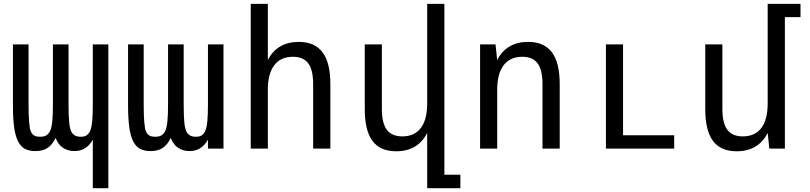

<svg xmlns="http://www.w3.org/2000/svg" viewBox="-20 -780 4254 1008"><path d="M467.3 -46.9Q434.1 13.2 370.6 13.2Q337.4 13.2 311.8 -3.2Q286.1 -19.5 272 -55.7Q254.9 -20.5 230.2 -3.7Q205.6 13.2 165.5 13.2Q135.3 13.2 112.8 2.4Q90.3 -8.3 75.2 -37.1Q68.4 -50.3 63.2 -67.9Q58.1 -85.4 54.7 -108.6Q51.3 -131.8 49.6 -161.9Q47.9 -191.9 47.9 -230V-546.9H129.9V-233.9Q129.9 -175.8 132.8 -140.1Q134.3 -122.1 136.7 -107.7Q139.2 -93.3 145.3 -83Q151.4 -72.8 161.9 -67.4Q172.4 -62 189.9 -62Q211.9 -62 223.9 -69.8Q235.8 -77.6 242.7 -91.8Q250.5 -107.4 254.2 -140.6Q257.8 -173.8 257.8 -233.9V-546.9H339.8V-233.9Q339.8 -197.8 340.8 -173.1Q341.8 -148.4 343.8 -131.8Q345.7 -115.2 348.4 -105.5Q351.1 -95.7 354 -89.4Q360.4 -76.7 372.3 -69.3Q384.3 -62 403.8 -62Q424.8 -62 435.8 -70.3Q446.8 -78.6 452.6 -91.8Q460.9 -109.9 464.1 -144.5Q467.3 -179.2 467.3 -233.9V-546.9H548.8V208H467.3Z M770 13.2Q739.7 13.2 717.3 2.4Q694.8 -8.3 679.7 -37.1Q672.9 -50.3 667.7 -67.9Q662.6 -85.4 659.2 -108.6Q655.8 -131.8 654.1 -161.9Q652.3 -191.9 652.3 -230V-546.9H734.4V-233.9Q734.4 -175.8 737.3 -140.1Q738.8 -122.1 741.2 -107.7Q743.7 -93.3 749.8 -83Q755.9 -72.8 766.4 -67.4Q776.9 -62 794.4 -62Q816.4 -62 828.4 -69.8Q840.3 -77.6 847.2 -91.8Q855 -107.4 858.6 -140.6Q862.3 -173.8 862.3 -233.9V-546.9H944.3V-233.9Q944.3 -197.8 945.3 -173.1Q946.3 -148.4 948.2 -131.8Q950.2 -115.2 952.9 -105.5Q955.6 -95.7 958.5 -89.4Q964.8 -76.7 976.8 -69.3Q988.8 -62 1008.3 -62Q1029.3 -62 1040.3 -70.3Q1051.3 -78.6 1057.1 -91.8Q1065.4 -109.9 1068.6 -144.5Q1071.8 -179.2 1071.8 -233.9V-546.9H1153.3V0H1071.8V-46.9Q1038.6 13.2 975.1 13.2Q941.9 13.2 916.3 -3.2Q890.6 -19.5 876.5 -55.7Q859.4 -20.5 834.7 -3.7Q810.1 13.2 770 13.2Z M1296.4 -759.8H1386.2V-464.8Q1410.2 -512.2 1451.2 -536.1Q1492.2 -560.1 1548.3 -560.1Q1632.3 -560.1 1673.3 -505.4Q1714.4 -450.7 1714.4 -338.9V0H1624V-338.9Q1624 -412.6 1598.4 -447.3Q1572.8 -481.9 1517.6 -481.9Q1453.6 -481.9 1419.9 -437.5Q1386.2 -393.1 1386.2 -309.1V0H1296.4Z M2222.7 -82Q2198.7 -34.7 2158 -10.3Q2117.2 14.2 2060.1 14.2Q1975.6 14.2 1935.3 -40.5Q1895 -95.2 1895 -207V-546.9H1984.9V-207Q1984.9 -133.3 2011 -98.6Q2037.1 -64 2091.8 -64Q2156.2 -64 2189.5 -108.2Q2222.7 -152.3 2222.7 -236.8V-759.8H2313V137.2H2397V208H2222.7Z M2500.5 -546.9H2581.5L2590.3 -464.8Q2614.3 -512.2 2655.3 -536.1Q2696.3 -560.1 2752.4 -560.1Q2836.4 -560.1 2877.4 -505.4Q2918.5 -450.7 2918.5 -338.9V0H2828.1V-338.9Q2828.1 -412.6 2802.5 -447.3Q2776.9 -481.9 2721.7 -481.9Q2657.7 -481.9 2624 -437.5Q2590.3 -393.1 2590.3 -309.1V0H2500.5Z M3161.1 -546.9H3251V-69.8H3519.5V0H3161.1Z M3847.7 14.2Q3763.2 14.2 3722.9 -40.5Q3682.6 -95.2 3682.6 -207V-546.9H3772.5V-207Q3772.5 -133.3 3798.6 -98.6Q3824.7 -64 3879.4 -64Q3943.8 -64 3977.1 -108.2Q4010.3 -152.3 4010.3 -236.8V-759.8H4182.6V-689.9H4100.6V0H4019L4010.3 -82Q3986.3 -34.7 3945.6 -10.3Q3904.8 14.2 3847.7 14.2Z"/></svg>

Font: Hack
Style: Regular
Weight: 400
Monospace: yes
Designer: Christopher Simpkins
Foundry: Christopher Simpkins
Version: Version 2.019; ttfautohint (v1.4.1) -l 4 -r 80 -G 350 -x 0 -